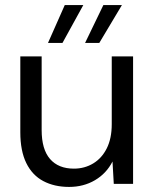

<svg xmlns="http://www.w3.org/2000/svg" viewBox="-20 -724 613 756"><path d="M252 12Q194 12 150.5 -11Q107 -34 83.5 -82Q60 -130 60 -203V-502H144V-212Q144 -136 177 -98Q210 -60 271 -60Q313 -60 347 -80.5Q381 -101 400.5 -140Q420 -179 420 -235V-502H504V0H428L423 -88Q399 -41 354 -14.5Q309 12 252 12ZM315 -555 387 -704H460L371 -555ZM169 -555 235 -704H308L226 -555Z"/></svg>

Font: DM Sans 16pt
Style: Regular
Weight: 400
Version: Version 4.004;gftools[0.9.30]